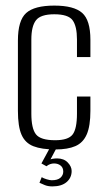

<svg xmlns="http://www.w3.org/2000/svg" viewBox="-20 -525 382 686"><path d="M178 9Q129 9 99.5 -2.5Q70 -14 57 -43.5Q44 -73 44 -129V-380Q44 -452 73.5 -478.5Q103 -505 174 -505Q244 -505 273.5 -479Q303 -453 303 -383V-321H255V-384Q255 -431 239.5 -452.5Q224 -474 174 -474Q125 -474 108.5 -452.5Q92 -431 92 -384V-119Q92 -66 108.5 -45Q125 -24 177 -24Q224 -24 239.5 -44.5Q255 -65 255 -119V-180H303V-129Q303 -75 290 -45Q277 -15 249.5 -3Q222 9 178 9ZM167 141Q152 141 140.5 136.5Q129 132 121 128L129 108Q135 112 146.5 115.5Q158 119 165 119Q186 119 196 110Q206 101 206 88Q206 74 196.5 66.5Q187 59 173 59Q166 59 159 61.5Q152 64 146 69L128 59L160 0H184L157 51L151 49Q158 44 167 42.5Q176 41 184 41Q208 41 222 55.5Q236 70 236 86Q236 110 218 125.5Q200 141 167 141Z"/></svg>

Font: Alumni Sans Light
Style: Regular
Weight: 300
Version: Version 1.018